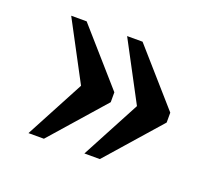

<svg xmlns="http://www.w3.org/2000/svg" viewBox="-75 -562 664 584"><g transform="rotate(20 257.0 -270.0)"><path d="M246 -80 347 -270 246 -460H296L449 -286V-254L296 -80ZM65 -80 166 -270 65 -460H115L268 -286V-254L115 -80Z"/></g></svg>

Font: Noto Serif Telugu
Style: Regular
Weight: 400
Designer: Jelle Bosma - Monotype Design Team
Foundry: Monotype Imaging Inc.
Version: Version 2.003